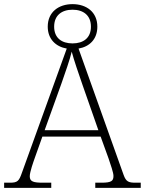

<svg xmlns="http://www.w3.org/2000/svg" viewBox="-23 -909 701 929"><path d="M-3 0H225V-25H186C139 -25 121 -30 121 -56C121 -77 139 -127 145 -144L182 -248H464L502 -143C512 -113 526 -74 526 -58C526 -34 517 -25 468 -25H438V0H658V-25H634C600 -25 587 -29 575 -63L357 -674C410 -683 448 -719 448 -780C448 -851 395 -889 328 -889C261 -889 208 -851 208 -780C208 -720 247 -683 300 -674L83 -73C69 -33 62 -25 25 -25H-3ZM328 -699C276 -699 239 -725 239 -780C239 -835 276 -862 328 -862C380 -862 417 -835 417 -780C417 -725 380 -699 328 -699ZM193 -279 275 -507C292 -555 316 -624 324 -659C335 -617 358 -551 377 -496L453 -279Z"/></svg>

Font: Noto Serif Georgian ExtraLight
Style: Regular
Weight: 200
Designer: Monotype Design Team, Akaki Razmadze
Foundry: Google LLC
Version: Version 2.003